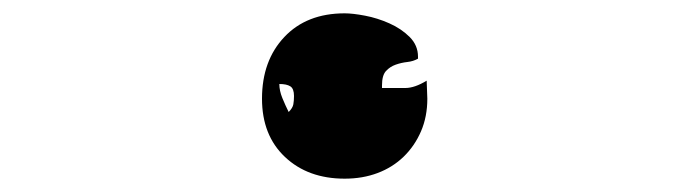

<svg xmlns="http://www.w3.org/2000/svg" viewBox="-20 -521 1040 288"><path d="M553 -389Q574 -389 588 -389Q602 -389 620 -400L621 -373Q621 -346 611.5 -324Q602 -302 585.5 -286Q569 -270 546.5 -261.5Q524 -253 497 -253Q442 -253 407.5 -285.5Q373 -318 373 -373Q373 -430 406.5 -465.5Q440 -501 497 -501Q509 -501 527.5 -497.5Q546 -494 564 -486Q582 -478 594.5 -465.5Q607 -453 607 -436V-433Q600 -429 591 -428Q582 -427 573.5 -424Q565 -421 559 -414.5Q553 -408 553 -393ZM421 -377Q421 -388 415.5 -391.5Q410 -395 399 -395Q399 -385 403.5 -374Q408 -363 413 -353Q419 -359 420 -364.5Q421 -370 421 -377Z"/></svg>

Font: Genkaimincho
Style: Regular
Weight: 800
Designer: Dr. Ken Lunde (project architect, glyph set definition & overall production); Masataka HATTORI \u670D \u90E8 \u6B63 \u8C
Foundry: Adobe Systems Incorporated
Version: Version 1.00